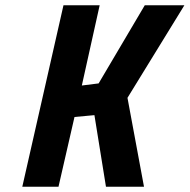

<svg xmlns="http://www.w3.org/2000/svg" viewBox="-20 -712 723 732"><path d="M529 0 466 -339 683 -692H532L356 -394L292 -386L360 -692H222L65 0H203L264 -266L340 -273L384 0Z"/></svg>

Font: RazerF5
Style: Bold Italic
Weight: 700
Foundry: Razer Inc.
Version: Version 2